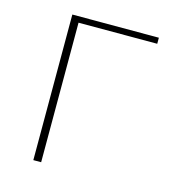

<svg xmlns="http://www.w3.org/2000/svg" viewBox="-81 -561 562 628"><g transform="rotate(15 199.5 -246.5)"><path d="M381 -472.5H114.5V0H88V-493H381Z"/></g></svg>

Font: Lato ExtraLight
Style: Regular
Weight: 275
Designer: Lukasz Dziedzic with Adam Twardoch and Botio Nikoltchev
Foundry: tyPoland Lukasz Dziedzic
Version: Version 2.015; 2015-08-06; http://www.latofonts.com/